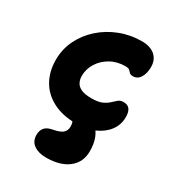

<svg xmlns="http://www.w3.org/2000/svg" viewBox="-180 -628 890 972"><g transform="rotate(30 265.0 -142.5)"><path d="M285 9Q203.6 9 147.3 -20.3Q91 -49.6 62 -101.1Q33 -152.6 33 -220Q33 -282.8 59.5 -336.8Q86 -390.8 132.3 -431.9Q178.6 -473 238.5 -496Q298.4 -519 366 -519Q396.6 -519 419.7 -508.6Q442.8 -498.2 455.9 -478.1Q469 -458 469 -428Q469 -392 454.1 -367.2Q439.2 -342.4 411.8 -342.4Q397.8 -342.4 391.7 -349Q385.6 -355.6 379.2 -361.7Q372.8 -367.8 355 -367.8Q306.8 -367.8 268.9 -346.3Q231 -324.8 209.2 -289.9Q187.4 -255 187.4 -215Q187.4 -194.2 196.1 -177.3Q204.8 -160.4 226.1 -150.6Q247.4 -140.8 285.8 -140.8Q325.2 -140.8 347.2 -150.7Q369.2 -160.6 382.3 -173.4Q395.4 -186.2 407.4 -196.1Q419.4 -206 438 -206Q461.8 -206 473.5 -191Q485.2 -176 485.2 -145Q485.2 -100.6 459.5 -66Q433.8 -31.4 388.5 -11.2Q343.2 9 285 9ZM236.6 234Q193 234 165.5 214.8Q138 195.6 138 158.4Q138 132.8 151.1 116.6Q164.2 100.4 194.8 94.6Q234.4 87.4 250.6 74Q266.8 60.6 266.8 36.2Q266.8 19.6 262.7 11.2Q258.6 2.8 253.6 -2.1Q248.6 -7 244.5 -12.6Q240.4 -18.2 240.4 -29Q240.4 -40 251.4 -49.7Q262.4 -59.4 286.4 -59.4Q344.6 -59.4 379.2 -18.1Q413.8 23.2 413.8 95.6Q413.8 159.6 366.8 196.8Q319.8 234 236.6 234Z"/></g></svg>

Font: Shantell Sans Light
Style: Regular
Weight: 300
Designer: Stephen Nixon, Anya Danilova, Shantell Martin
Foundry: Arrow Type
Version: Version 1.011;[c5ecc13dd]